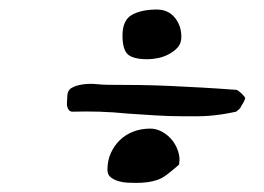

<svg xmlns="http://www.w3.org/2000/svg" viewBox="-20 -412 566 411"><path d="M133.8 -172.9Q128.9 -173.8 126.5 -177.7Q124 -181.6 123.5 -186Q123 -190.4 123.5 -195.8Q124 -201.2 124 -204.1Q124 -218.8 133.8 -224.1Q143.6 -229.5 157.7 -231.4Q171.9 -233.4 186.5 -231.9Q201.2 -230.5 210 -230.5Q246.1 -230.5 278.8 -230Q311.5 -229.5 344.2 -228Q377 -226.6 411.1 -224.6Q445.3 -222.7 485.4 -219.7Q487.3 -219.7 490.7 -217.3Q494.1 -214.8 497.1 -211.9Q500 -209 502.4 -206.1Q504.9 -203.1 504.9 -202.1Q504.9 -201.2 503.9 -198.7Q502.9 -196.3 501.5 -193.4Q500 -190.4 498 -187.5Q496.1 -184.6 495.1 -182.6Q495.1 -180.7 490.7 -177.2Q486.3 -173.8 485.4 -172.9Q466.8 -168.9 453.1 -167Q439.5 -165 427.2 -164.1Q415 -163.1 401.4 -163.1H373Q342.8 -163.1 312.5 -165L252.9 -168.9Q223.6 -171.9 193.4 -172.9Q163.1 -173.8 133.8 -172.9ZM210 -48.8Q210 -68.4 217.3 -84.5Q224.6 -100.6 236.8 -112.3Q249 -124 265.6 -130.4Q282.2 -136.7 301.8 -136.7Q313.5 -136.7 325.2 -130.9Q336.9 -125 345.7 -115.2Q354.5 -105.5 359.4 -93.3Q364.3 -81.1 364.3 -69.3Q364.3 -68.4 363.8 -64.5Q363.3 -60.5 363.3 -59.6Q348.6 -46.9 337.9 -38.6Q327.1 -30.3 316.9 -26.9Q306.6 -23.4 295.9 -22Q285.2 -20.5 270.5 -20.5Q262.7 -20.5 252.4 -21Q242.2 -21.5 232.9 -24.4Q223.6 -27.3 216.8 -32.7Q210 -38.1 210 -48.8ZM242.2 -335.9Q242.2 -369.1 262.7 -380.4Q283.2 -391.6 315.4 -391.6Q339.8 -391.6 354 -374.5Q368.2 -357.4 368.2 -333Q368.2 -319.3 360.4 -310.5Q352.5 -301.8 341.3 -295.9Q330.1 -290 317.9 -287.6Q305.7 -285.2 295.9 -285.2Q265.6 -285.2 253.9 -295.4Q242.2 -305.7 242.2 -335.9Z"/></svg>

Font: Swanky and Moo Moo
Style: Regular
Weight: 400
Designer: Kimberly Geswein
Foundry: Kimberly Geswein
Version: Version 1.002 2001